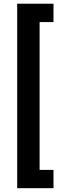

<svg xmlns="http://www.w3.org/2000/svg" viewBox="-20 -843 314 1025"><path d="M265.6 -725.1H191.4V64H265.6V161.6H71.8V-823.2H265.6Z"/></svg>

Font: Vazirmatn UI SemiBold
Style: Regular
Weight: 600
Designer: Saber Rastikerdar
Foundry: Saber Rastikerdar
Version: Version 33.003